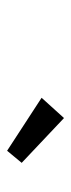

<svg xmlns="http://www.w3.org/2000/svg" viewBox="150 -952 200 540"><g transform="rotate(90 250.0 -682.0)"><path d="M404 -602 255 -699 312 -762 438 -643Z"/></g></svg>

Font: Lexend Light
Style: Italic
Weight: 300
Italic angle: -8.13011°
Designer: Bonnie Shaver-Troup, Thomas Jockin
Foundry: Lexend
Version: Version 1.007